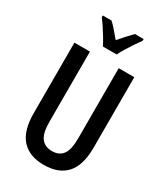

<svg xmlns="http://www.w3.org/2000/svg" viewBox="-228 -1038 997 1146"><g transform="rotate(30 270.0 -464.5)"><path d="M476.6 -713.9V-229Q476.6 -106.4 423.6 -48.3Q370.6 9.8 270 9.8Q169.9 9.8 116.9 -48.3Q64 -106.4 64 -227.5V-713.9H170.9V-229.5Q170.9 -152.3 196.5 -119.1Q222.2 -85.9 270.5 -85.9Q319.3 -85.9 344.2 -118.7Q369.1 -151.4 369.1 -230.5V-713.9ZM222.7 -778.8Q212.4 -799.8 196.5 -826.4Q180.7 -853 162.8 -879.9Q145 -906.7 129.4 -927.2V-939H189.9Q207.5 -922.4 228.3 -898.7Q249 -875 270 -849.6Q293.9 -877.9 311.5 -897.2Q329.1 -916.5 351.1 -939H411.1V-927.2Q396.5 -907.7 378.9 -881.3Q361.3 -855 344.7 -827.9Q328.1 -800.8 317.9 -778.8Z"/></g></svg>

Font: Open Sans Condensed SemiBold
Style: Regular
Weight: 600
Width: 3
Designer: Monotype Design Team
Foundry: Monotype Imaging Inc.
Version: Version 3.000; ttfautohint (v1.8.4)